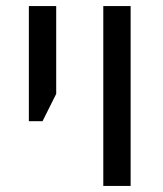

<svg xmlns="http://www.w3.org/2000/svg" viewBox="-20 -612 535 632"><path d="M320 0V-592H410V0ZM75 -213V-592H165V-303L120 -213Z"/></svg>

Font: Noto Sans Hebrew
Style: Regular
Weight: 400
Designer: Monotype Design Team
Foundry: Monotype Imaging Inc.
Version: Version 2.003;January 10, 2023;FontCreator 14.0.0.2877 64-bi